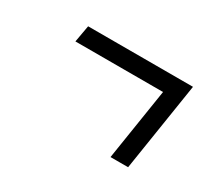

<svg xmlns="http://www.w3.org/2000/svg" viewBox="-62 -517 493 444"><g transform="rotate(30 185.0 -295.0)"><path d="M59 -368 67 -413H347L310 -177H263L293 -368Z"/></g></svg>

Font: Georama Condensed Light
Style: Italic
Weight: 300
Width: 3
Italic angle: -9°
Designer: Jean-Baptiste Levee
Foundry: Production Type
Version: Version 1.000